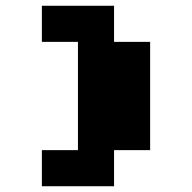

<svg xmlns="http://www.w3.org/2000/svg" viewBox="-20 -645 665 665"><path d="M125 0V-125H250V-500H125V-625H375V-500H500V-125H375V0Z"/></svg>

Font: Silkscreen
Style: Bold
Weight: 700
Designer: Jason Kottke
Foundry: Jason Kottke
Version: Version 1.001; ttfautohint (v1.8.4.7-5d5b)